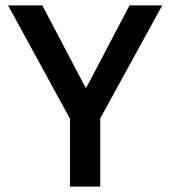

<svg xmlns="http://www.w3.org/2000/svg" viewBox="-20 -695 634 715"><path d="M240.8 0V-252.5L10 -675H137.5L298.3 -369.2H301.7L462.5 -675H584.2L353.3 -254.2V0Z"/></svg>

Font: Funnel Sans Medium
Style: Regular
Weight: 500
Version: Version 1.000; Beta; Release 5; Build 24; ttfautohint (v1.8.